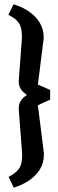

<svg xmlns="http://www.w3.org/2000/svg" viewBox="-20 -721 268 892"><path d="M44 151 20 101Q47 86 60.5 72Q74 58 78.5 40Q83 22 83 -4L67 -215Q67 -235 74 -248Q81 -261 90 -268.5Q99 -276 105 -280Q99 -284 90 -291.5Q81 -299 74 -312Q67 -325 67 -345L82 -546Q82 -573 77.5 -591Q73 -609 60 -623.5Q47 -638 19 -652L43 -701Q81 -690 113 -668.5Q145 -647 164 -616.5Q183 -586 183 -547Q183 -543 182 -534Q181 -525 180 -520L156 -328Q170 -322 185 -315.5Q200 -309 213 -303V-258Q200 -252 185 -245.5Q170 -239 156 -232L182 -25Q183 -19 183.5 -13Q184 -7 184 -4Q184 36 165 66.5Q146 97 114 118Q82 139 44 151Z"/></svg>

Font: Faustina Light SemiBold
Style: Regular
Weight: 600
Version: Version 1.200